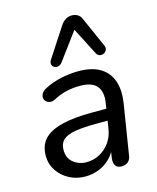

<svg xmlns="http://www.w3.org/2000/svg" viewBox="-116 -847 765 936"><g transform="rotate(-15 266.5 -379.0)"><path d="M198 9Q155 9 118.5 -10Q82 -29 59.5 -62.5Q37 -96 37 -138Q37 -190 66 -221.5Q95 -253 156 -268.5Q217 -284 312 -284H393L384 -226H322Q249 -226 207 -218.5Q165 -211 146.5 -193Q128 -175 128 -144Q128 -102 156 -79.5Q184 -57 222 -57Q257 -57 287.5 -73Q318 -89 339.5 -118.5Q361 -148 367 -190L386 -311Q395 -366 371 -395.5Q347 -425 285 -425Q250 -425 217 -417.5Q184 -410 151 -392Q137 -385 125 -387Q113 -389 105.5 -396.5Q98 -404 97 -415Q96 -426 102.5 -437Q109 -448 126 -457Q165 -477 209.5 -486.5Q254 -496 296 -496Q367 -496 408.5 -469.5Q450 -443 465 -396.5Q480 -350 470 -287L430 -38Q428 -16 415 -4.5Q402 7 381 7Q361 7 351.5 -6Q342 -19 345 -44L357 -121L365 -109Q352 -69 325.5 -42.5Q299 -16 266 -3.5Q233 9 198 9ZM452 -584Q458 -571 453 -561Q448 -551 438.5 -546.5Q429 -542 418.5 -544.5Q408 -547 402 -558L331 -696L228 -557Q220 -547 209 -544.5Q198 -542 189 -547Q180 -552 177.5 -562Q175 -572 183 -585L279 -732Q291 -750 305 -758.5Q319 -767 336 -767Q353 -767 366 -759Q379 -751 386 -733Z"/></g></svg>

Font: Nunito ExtraLight Medium
Style: Italic
Weight: 500
Italic angle: -9°
Version: Version 3.602